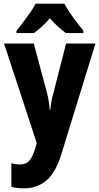

<svg xmlns="http://www.w3.org/2000/svg" viewBox="-20 -786 542 1046"><path d="M2 -549H164L236 -280Q248 -233 251 -187H254Q256 -209 259.5 -230.5Q263 -252 271 -279L340 -549H500L314 55Q283 155 232.5 197.5Q182 240 111 240Q91 240 74 238Q57 236 42 232V103Q64 110 88 110Q123 110 141 88Q159 66 175 13L180 -7ZM330 -766Q348 -733 376.5 -693.5Q405 -654 434 -619V-606H339Q320 -620 296.5 -640.5Q273 -661 252 -687Q229 -660 206 -639.5Q183 -619 165 -606H70V-619Q86 -638 106.5 -665Q127 -692 145.5 -719Q164 -746 174 -766Z"/></svg>

Font: Noto Sans Sinhala Condensed ExtraBold
Style: Regular
Weight: 800
Width: 3
Designer: Jelle Bosma - Monotype Design Team
Foundry: Monotype Imaging Inc.
Version: Version 2.006; ttfautohint (v1.8.4.7-5d5b)